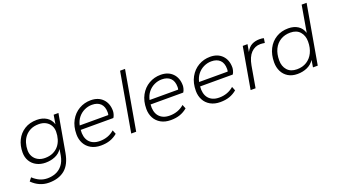

<svg xmlns="http://www.w3.org/2000/svg" viewBox="-69 -1258 3588 2040"><g transform="rotate(-20 1725.5 -238.0)"><path d="M216 192Q161 192 113 171Q65 150 25 110L54 73Q93 109 132.5 126Q172 143 217 143Q268 143 311.5 125Q355 107 386 68Q417 29 429 -34L441 -106Q412 -62 362.5 -41Q313 -20 254 -20Q198 -20 153.5 -43Q109 -66 84 -108Q59 -150 59 -205Q59 -282 89.5 -344Q120 -406 178.5 -443Q237 -480 319 -480Q382 -480 427.5 -451.5Q473 -423 490 -368L507 -470H561L486 -45Q464 79 395.5 135.5Q327 192 216 192ZM265 -69Q318 -69 357 -87.5Q396 -106 421 -137Q446 -168 458 -208.5Q470 -249 470 -292Q470 -332 452 -363Q434 -394 401 -412Q368 -430 323 -430Q269 -430 230.5 -411.5Q192 -393 166.5 -362Q141 -331 129 -291Q117 -251 117 -208Q117 -169 135 -137.5Q153 -106 186.5 -87.5Q220 -69 265 -69Z M869 10Q804 10 757.5 -16.5Q711 -43 687 -88.5Q663 -134 663 -190Q663 -280 699 -345Q735 -410 795.5 -445Q856 -480 928 -480Q1013 -480 1063 -429Q1113 -378 1113 -293Q1113 -279 1107.5 -257.5Q1102 -236 1091 -220H722Q718 -181 725.5 -147.5Q733 -114 752 -90Q771 -66 801.5 -52.5Q832 -39 875 -39Q922 -39 963.5 -54Q1005 -69 1039 -99L1057 -54Q1019 -22 973.5 -6Q928 10 869 10ZM728 -268H1051Q1055 -277 1055 -297Q1055 -363 1020.5 -396.5Q986 -430 924 -430Q879 -430 838 -410.5Q797 -391 768 -355Q739 -319 728 -268Z M1213 0 1330 -668H1386L1269 0Z M1659 10Q1594 10 1547.5 -16.5Q1501 -43 1477 -88.5Q1453 -134 1453 -190Q1453 -280 1489 -345Q1525 -410 1585.5 -445Q1646 -480 1718 -480Q1803 -480 1853 -429Q1903 -378 1903 -293Q1903 -279 1897.5 -257.5Q1892 -236 1881 -220H1512Q1508 -181 1515.5 -147.5Q1523 -114 1542 -90Q1561 -66 1591.5 -52.5Q1622 -39 1665 -39Q1712 -39 1753.5 -54Q1795 -69 1829 -99L1847 -54Q1809 -22 1763.5 -6Q1718 10 1659 10ZM1518 -268H1841Q1845 -277 1845 -297Q1845 -363 1810.5 -396.5Q1776 -430 1714 -430Q1669 -430 1628 -410.5Q1587 -391 1558 -355Q1529 -319 1518 -268Z M2219 10Q2154 10 2107.5 -16.5Q2061 -43 2037 -88.5Q2013 -134 2013 -190Q2013 -280 2049 -345Q2085 -410 2145.5 -445Q2206 -480 2278 -480Q2363 -480 2413 -429Q2463 -378 2463 -293Q2463 -279 2457.5 -257.5Q2452 -236 2441 -220H2072Q2068 -181 2075.5 -147.5Q2083 -114 2102 -90Q2121 -66 2151.5 -52.5Q2182 -39 2225 -39Q2272 -39 2313.5 -54Q2355 -69 2389 -99L2407 -54Q2369 -22 2323.5 -6Q2278 10 2219 10ZM2078 -268H2401Q2405 -277 2405 -297Q2405 -363 2370.5 -396.5Q2336 -430 2274 -430Q2229 -430 2188 -410.5Q2147 -391 2118 -355Q2089 -319 2078 -268Z M2563 0 2645 -470H2699L2684 -386Q2711 -437 2749 -456.5Q2787 -476 2836 -476Q2852 -476 2864 -474.5Q2876 -473 2884 -470L2876 -419Q2863 -421 2851 -422.5Q2839 -424 2826 -424Q2765 -424 2721.5 -379.5Q2678 -335 2661 -242L2619 0Z M3092 10Q3030 10 2986.5 -16.5Q2943 -43 2920.5 -88.5Q2898 -134 2898 -190Q2898 -278 2931.5 -343Q2965 -408 3024.5 -444Q3084 -480 3162 -480Q3225 -480 3269.5 -451.5Q3314 -423 3331 -367L3383 -668H3439L3322 0H3268L3281 -80Q3252 -35 3202 -12.5Q3152 10 3092 10ZM3103 -39Q3167 -39 3214 -68.5Q3261 -98 3287 -151.5Q3313 -205 3313 -277Q3313 -344 3275 -387Q3237 -430 3166 -430Q3103 -430 3055.5 -401Q3008 -372 2982 -319Q2956 -266 2956 -192Q2956 -125 2994 -82Q3032 -39 3103 -39Z"/></g></svg>

Font: Gantari Light
Style: Italic
Weight: 300
Italic angle: -10°
Version: Version 1.000